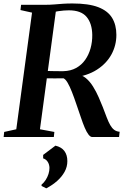

<svg xmlns="http://www.w3.org/2000/svg" viewBox="-30 -770 722 1079"><path d="M-9.5 0 -6.5 -28.5 61.5 -43.5 150 -699 85 -713.5 88.5 -743H223Q250.5 -743 274.2 -745Q298 -747 322.8 -748.8Q347.5 -750.5 377 -750.5Q468 -750.5 522 -729.8Q576 -709 600 -669.5Q624 -630 624 -574Q624 -514.5 596 -463.5Q568 -412.5 514 -378Q460 -343.5 381.5 -334L401.5 -350Q429 -350.5 452 -331.5Q475 -312.5 493 -283.5Q511 -254.5 524.5 -223.5Q538 -192.5 547.5 -168.5Q560 -135.5 569.8 -110Q579.5 -84.5 589.5 -67Q599.5 -49.5 612 -40.2Q624.5 -31 642.5 -29.5L639 0H488Q478 0 467.2 -14Q456.5 -28 446 -52.8Q435.5 -77.5 425 -109Q411.5 -147.5 399 -184.8Q386.5 -222 374.2 -253.2Q362 -284.5 350 -305Q338 -325.5 326.5 -330Q319.5 -330 306.5 -329.8Q293.5 -329.5 278.2 -329.5Q263 -329.5 248.2 -329.8Q233.5 -330 223.5 -330L229.5 -371.5Q238 -371 251.2 -370.8Q264.5 -370.5 279.5 -370.2Q294.5 -370 307 -370Q319.5 -370 326 -370Q367 -371 397.8 -388Q428.5 -405 448.8 -433.8Q469 -462.5 479 -498.8Q489 -535 488.5 -574Q487.5 -638.5 456.5 -675.2Q425.5 -712 357 -712Q345.5 -712 328.5 -710.8Q311.5 -709.5 295 -706.8Q278.5 -704 268 -700L286.5 -726L194.5 -43.5L275.5 -28.5L272.5 0ZM203.5 275V267.5Q217 256.5 227 240.8Q237 225 242.5 207.8Q248 190.5 248 173.5Q247.5 154 238.2 139.5Q229 125 212.5 120V100.5L281.5 48.5Q315.5 56.5 332 78.8Q348.5 101 348.5 135.5Q348.5 167.5 333 195.5Q317.5 223.5 291 247Q264.5 270.5 230 288.5Z"/></svg>

Font: Merriweather 96pt SemiBold
Style: Italic
Weight: 600
Italic angle: -7.8°
Version: Version 2.101